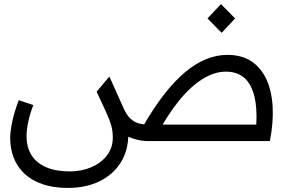

<svg xmlns="http://www.w3.org/2000/svg" viewBox="-20 -693 1430 943"><path d="M719.1 0V-81.1H1238.7Q1243.4 -164.2 1228.9 -221.9Q1214.4 -279.7 1180.1 -310.4Q1145.7 -341.1 1089 -341.1Q1032.3 -341.1 973.3 -304.1Q914.3 -267.1 855.8 -194.2Q797.3 -121.4 740.6 -12.3L682.7 -73.4Q785 -250.8 887.5 -337.2Q990 -423.5 1097 -423.5Q1166.2 -423.5 1213.9 -392.4Q1261.5 -361.2 1288 -304.3Q1314.5 -247.3 1319 -170Q1323.5 -92.7 1305.5 0ZM312.9 230Q241.6 230 188.5 211.5Q135.3 193 100.2 160.1Q65 127.1 47.5 82.4Q30 37.8 30 -14.9Q30 -45.9 40 -94.7Q50 -143.6 72.3 -200.8L143.5 -176.9Q126.8 -132.9 118.6 -93.9Q110.4 -54.9 110.4 -24.8Q110.4 31.2 135.3 69.9Q160.1 108.5 207.5 128.7Q254.8 148.9 321.5 148.9Q380.3 148.9 428.3 128.4Q476.3 107.9 505.2 70.5Q534 33.1 534 -16.9Q534 -50.6 526 -78.1Q518 -105.6 500 -144.8L582.2 -128.7Q587.9 -117.7 594.2 -101.2Q600.5 -84.7 605.5 -67.1Q610.4 -49.5 610.4 -34.8Q610.4 44.8 573.5 104.4Q536.5 164 469.5 197Q402.5 230 312.9 230ZM709.7 0Q668.8 0 630.1 -13.6Q591.3 -27.2 561.5 -52.7Q531.7 -78.2 515.3 -111.8L454.6 -242.6L517.1 -317.4L589.1 -157Q603.1 -127 620.6 -110.4Q638.1 -93.7 660.3 -87.4Q682.5 -81.1 709.7 -81.1H719.7V0ZM1068.6 -531.8 999.1 -602.4 1065.3 -672.9 1134.8 -602.4Z"/></svg>

Font: Lexend Medium
Style: Regular
Weight: 500
Designer: Bonnie Shaver-Troup, Thomas Jockin
Foundry: Lexend
Version: Version 1.005